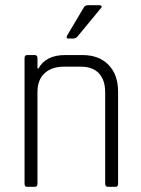

<svg xmlns="http://www.w3.org/2000/svg" viewBox="-20 -723 547 743"><path d="M321 -703H365Q370 -703 372.5 -699.5Q375 -696 371 -692L281 -583Q274 -574 264 -574H244Q234 -574 240 -586L303 -692Q308 -703 321 -703ZM114 0H85Q75 0 75 -12V-498Q75 -510 85 -510H114Q125 -510 125 -498V-458H129Q157 -510 233 -510H299Q363 -510 400 -472Q437 -434 437 -368V-12Q437 0 427 0H398Q387 0 387 -12V-366Q387 -413 363 -439Q339 -465 293 -465H228Q180 -465 152.5 -439.5Q125 -414 125 -367V-12Q125 0 114 0Z"/></svg>

Font: Rajdhani
Style: Regular
Weight: 400
Designer: Satya Rajpurohit, Jyotish Sonowal
Foundry: Indian Type Foundry
Version: Version 1.201 February 1, 2022